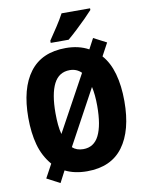

<svg xmlns="http://www.w3.org/2000/svg" viewBox="-103 -1003 870 1128"><g transform="rotate(-10 331.5 -439.5)"><path d="M618 -358Q618 -183 546.5 -86.5Q475 10 332 10Q257 10 201 -18L165 51L87 10L131 -71Q84 -126 64.5 -197.5Q45 -269 45 -359Q45 -534 117 -629.5Q189 -725 332 -725Q410 -725 468 -693L501 -755L578 -715L537 -639Q578 -593 598 -521.5Q618 -450 618 -358ZM207 -358Q207 -321 210 -289.5Q213 -258 220 -232L402 -565Q374 -593 333 -593Q268 -593 237.5 -533Q207 -473 207 -358ZM456 -358Q456 -425 445 -473L267 -145Q292 -122 332 -122Q396 -122 426 -182.5Q456 -243 456 -358ZM514 -920Q498 -902 470.5 -874.5Q443 -847 413 -819Q383 -791 358 -770H251V-783Q276 -820 301 -858Q326 -896 344 -930H514Z"/></g></svg>

Font: Noto Sans Condensed ExtraBold
Style: Regular
Weight: 800
Width: 3
Designer: Monotype Design Team
Foundry: Monotype Imaging Inc.
Version: Version 2.013; ttfautohint (v1.8.4.7-5d5b)